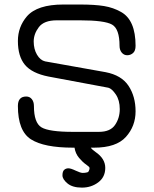

<svg xmlns="http://www.w3.org/2000/svg" viewBox="-20 -649 683 854"><path d="M180.7 -376 449.2 -328.1Q520.5 -314.5 551.8 -267.1Q583 -219.7 583 -153.8Q583 -87.9 540 -40Q497.1 7.8 398.4 7.8H383.8Q388.7 15.6 405.3 27.3Q448.2 56.6 448.2 97.7Q448.2 138.7 417 162.1Q385.7 185.5 344.7 185.5Q302.7 185.5 280.3 167Q257.8 148.4 257.8 130.9Q257.8 113.3 265.6 106.4Q273.4 99.6 284.2 99.6Q294.9 99.6 316.4 109.9Q337.9 120.1 348.1 120.1Q358.4 120.1 365.2 118.2Q373 117.2 375 111.3Q378.9 103.5 378.4 98.1Q377.9 92.8 363.3 83Q348.6 73.2 332 53.7Q315.4 34.2 311.5 7.8H304.7Q175.8 7.8 117.7 -29.3Q59.6 -66.4 59.6 -177.7Q59.6 -219.7 96.7 -219.7Q112.3 -219.7 121.6 -208Q130.9 -196.3 130.9 -177.7Q130.9 -102.5 164.6 -82.5Q198.2 -62.5 304.7 -62.5H419.9Q470.7 -62.5 491.7 -93.3Q512.7 -124 512.7 -163.6Q512.7 -203.1 495.1 -229Q477.5 -254.9 461.9 -258.8L195.3 -308.6Q122.1 -323.2 90.8 -360.8Q59.6 -398.4 59.6 -466.8Q59.6 -529.3 99.6 -576.2Q145.5 -628.9 261.7 -628.9H335.9Q401.4 -628.9 442.9 -622.1Q484.4 -615.2 518.6 -595.7Q583 -559.6 583 -445.3Q583 -422.9 571.8 -413.1Q560.5 -403.3 545.9 -403.3Q531.2 -403.3 521.5 -415Q511.7 -426.8 511.7 -445.3Q511.7 -520.5 478.5 -539.6Q445.3 -558.6 335.9 -558.6H232.4Q175.8 -558.6 152.8 -528.3Q129.9 -498 129.9 -464.4Q129.9 -430.7 144.5 -405.8Q159.2 -380.9 180.7 -376Z"/></svg>

Font: Jura
Style: DemiBold
Weight: 600
Version: Version 2.5